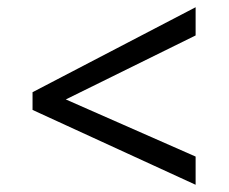

<svg xmlns="http://www.w3.org/2000/svg" viewBox="-20 -588 632 531"><path d="M70 -284V-333L521 -568V-490L162 -313L521 -155V-77Z"/></svg>

Font: hexlkannada05
Style: Book
Weight: 400
Designer: Jelle Bosma - Monotype Design Team
Foundry: Monotype Imaging Inc.
Version: Version 2.003